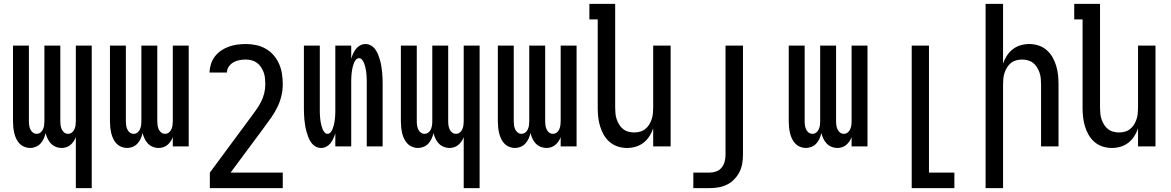

<svg xmlns="http://www.w3.org/2000/svg" viewBox="-20 -755 6040 990"><path d="M371 215V-48Q367 -37 360 -26.5Q353 -16 343.5 -8Q334 0 322 4Q310 8 297 8Q282 8 267.5 2Q253 -4 242.5 -15Q232 -26 225.5 -40Q219 -54 215 -69Q212 -54 205.5 -40Q199 -26 189 -15Q179 -4 164.5 2Q150 8 135 8Q120 8 105.5 2Q91 -4 80.5 -15Q70 -26 63.5 -40Q57 -54 53.5 -69Q50 -84 48.5 -99.5Q47 -115 47 -130V-520H129V-130Q129 -119 130.5 -108.5Q132 -98 136.5 -88Q141 -78 149.5 -71.5Q158 -65 169 -65Q180 -65 188.5 -71.5Q197 -78 201.5 -88Q206 -98 207.5 -108.5Q209 -119 209 -130V-520H291V-130Q291 -119 292.5 -108.5Q294 -98 298.5 -88Q303 -78 311.5 -71.5Q320 -65 331 -65Q342 -65 350.5 -71.5Q359 -78 363.5 -88Q368 -98 369.5 -108.5Q371 -119 371 -130V-520H453V215Z M635 8Q620 8 605.5 2Q591 -4 580.5 -15Q570 -26 563.5 -40Q557 -54 553.5 -69Q550 -84 548.5 -99.5Q547 -115 547 -130V-520H629V-130Q629 -119 630.5 -108.5Q632 -98 636.5 -88Q641 -78 649.5 -71.5Q658 -65 669 -65Q680 -65 688.5 -71.5Q697 -78 701.5 -88Q706 -98 707.5 -108.5Q709 -119 709 -130V-520H791V-130Q791 -119 792.5 -108.5Q794 -98 798.5 -88Q803 -78 811.5 -71.5Q820 -65 831 -65Q842 -65 850.5 -71.5Q859 -78 863.5 -88Q868 -98 869.5 -108.5Q871 -119 871 -130V-520H953V0H871V-48Q867 -37 860 -26.5Q853 -16 843.5 -8Q834 0 822 4Q810 8 797 8Q782 8 767.5 2Q753 -4 742.5 -15Q732 -26 725.5 -40Q719 -54 715 -69Q712 -54 705.5 -40Q699 -26 689 -15Q679 -4 664.5 2Q650 8 635 8Z M1062 215V135L1272 -149Q1286 -168 1300 -187.5Q1314 -207 1325 -228Q1336 -249 1342 -272.5Q1348 -296 1348 -320Q1348 -335 1346.5 -350.5Q1345 -366 1340 -380.5Q1335 -395 1326.5 -408Q1318 -421 1305.5 -430.5Q1293 -440 1278 -444Q1263 -448 1248 -448Q1231 -448 1214.5 -445Q1198 -442 1184 -434Q1170 -426 1160 -412Q1150 -398 1150 -381H1060Q1061 -404 1068 -425.5Q1075 -447 1088.5 -464.5Q1102 -482 1120.5 -494.5Q1139 -507 1160 -514.5Q1181 -522 1203 -525Q1225 -528 1248 -528Q1274 -528 1300.5 -522.5Q1327 -517 1350.5 -503.5Q1374 -490 1391.5 -469.5Q1409 -449 1419.5 -424.5Q1430 -400 1434 -373.5Q1438 -347 1438 -320Q1438 -290 1431 -260.5Q1424 -231 1411 -204Q1398 -177 1381 -152.5Q1364 -128 1346 -104L1345 -102Q1344 -102 1344 -102V-101L1169 135H1438V215Z M1636 8Q1620 8 1606.5 0Q1593 -8 1584 -21Q1575 -34 1569.5 -48.5Q1564 -63 1560 -77.5Q1556 -92 1553.5 -107.5Q1551 -123 1549.5 -138.5Q1548 -154 1547.5 -169.5Q1547 -185 1547 -200V-520H1629V-200Q1629 -191 1629 -181.5Q1629 -172 1629.5 -162.5Q1630 -153 1631 -143.5Q1632 -134 1633.5 -125Q1635 -116 1637.5 -107Q1640 -98 1643.5 -89Q1647 -80 1653.5 -72.5Q1660 -65 1669 -65Q1678 -65 1684.5 -72.5Q1691 -80 1694.5 -89Q1698 -98 1700.5 -107Q1703 -116 1704.5 -125Q1706 -134 1707 -143.5Q1708 -153 1708.5 -162.5Q1709 -172 1709 -181.5Q1709 -191 1709 -200V-520H1791V-452Q1795 -466 1801 -479Q1807 -492 1815.5 -503Q1824 -514 1837 -521Q1850 -528 1864 -528Q1880 -528 1893.5 -520Q1907 -512 1916 -499Q1925 -486 1930.5 -471.5Q1936 -457 1940 -442.5Q1944 -428 1946.5 -412.5Q1949 -397 1950.5 -381.5Q1952 -366 1952.5 -350.5Q1953 -335 1953 -320V0H1871V-320Q1871 -329 1871 -338.5Q1871 -348 1870.5 -357.5Q1870 -367 1869 -376.5Q1868 -386 1866.5 -395Q1865 -404 1862.5 -413Q1860 -422 1856.5 -431Q1853 -440 1846.5 -447.5Q1840 -455 1831 -455Q1822 -455 1815.5 -447.5Q1809 -440 1805.5 -431Q1802 -422 1799.5 -413Q1797 -404 1795.5 -395Q1794 -386 1793 -376.5Q1792 -367 1791.5 -357.5Q1791 -348 1791 -338.5Q1791 -329 1791 -320V0H1709V-68Q1705 -54 1699 -41Q1693 -28 1684.5 -17Q1676 -6 1663 1Q1650 8 1636 8Z M2371 215V-48Q2367 -37 2360 -26.5Q2353 -16 2343.5 -8Q2334 0 2322 4Q2310 8 2297 8Q2282 8 2267.5 2Q2253 -4 2242.5 -15Q2232 -26 2225.5 -40Q2219 -54 2215 -69Q2212 -54 2205.5 -40Q2199 -26 2189 -15Q2179 -4 2164.5 2Q2150 8 2135 8Q2120 8 2105.5 2Q2091 -4 2080.5 -15Q2070 -26 2063.5 -40Q2057 -54 2053.5 -69Q2050 -84 2048.5 -99.5Q2047 -115 2047 -130V-520H2129V-130Q2129 -119 2130.5 -108.5Q2132 -98 2136.5 -88Q2141 -78 2149.5 -71.5Q2158 -65 2169 -65Q2180 -65 2188.5 -71.5Q2197 -78 2201.5 -88Q2206 -98 2207.5 -108.5Q2209 -119 2209 -130V-520H2291V-130Q2291 -119 2292.5 -108.5Q2294 -98 2298.5 -88Q2303 -78 2311.5 -71.5Q2320 -65 2331 -65Q2342 -65 2350.5 -71.5Q2359 -78 2363.5 -88Q2368 -98 2369.5 -108.5Q2371 -119 2371 -130V-520H2453V215Z M2635 8Q2620 8 2605.5 2Q2591 -4 2580.5 -15Q2570 -26 2563.5 -40Q2557 -54 2553.5 -69Q2550 -84 2548.5 -99.5Q2547 -115 2547 -130V-520H2629V-130Q2629 -119 2630.5 -108.5Q2632 -98 2636.5 -88Q2641 -78 2649.5 -71.5Q2658 -65 2669 -65Q2680 -65 2688.5 -71.5Q2697 -78 2701.5 -88Q2706 -98 2707.5 -108.5Q2709 -119 2709 -130V-520H2791V-130Q2791 -119 2792.5 -108.5Q2794 -98 2798.5 -88Q2803 -78 2811.5 -71.5Q2820 -65 2831 -65Q2842 -65 2850.5 -71.5Q2859 -78 2863.5 -88Q2868 -98 2869.5 -108.5Q2871 -119 2871 -130V-520H2953V0H2871V-48Q2867 -37 2860 -26.5Q2853 -16 2843.5 -8Q2834 0 2822 4Q2810 8 2797 8Q2782 8 2767.5 2Q2753 -4 2742.5 -15Q2732 -26 2725.5 -40Q2719 -54 2715 -69Q2712 -54 2705.5 -40Q2699 -26 2689 -15Q2679 -4 2664.5 2Q2650 8 2635 8Z M3213 8Q3189 8 3165.5 0.5Q3142 -7 3123.5 -23Q3105 -39 3093 -60Q3081 -81 3074 -104.5Q3067 -128 3064.5 -152Q3062 -176 3062 -200V-655H3019V-735H3152V-200Q3152 -185 3153.5 -169.5Q3155 -154 3160 -139.5Q3165 -125 3173 -112Q3181 -99 3193 -89.5Q3205 -80 3220 -76Q3235 -72 3250 -72Q3265 -72 3280 -76Q3295 -80 3307 -89.5Q3319 -99 3327 -112Q3335 -125 3340 -139.5Q3345 -154 3346.5 -169.5Q3348 -185 3348 -200V-520H3438V0H3348V-93Q3341 -72 3328.5 -52.5Q3316 -33 3298 -19Q3280 -5 3258 1.5Q3236 8 3213 8Z M3555 215V135H3639Q3656 135 3673 129Q3690 123 3701 109Q3712 95 3716.5 78Q3721 61 3721 43V-520H3811V43Q3811 66 3807 89Q3803 112 3792.5 132.5Q3782 153 3765.5 170Q3749 187 3728.5 197Q3708 207 3685 211Q3662 215 3639 215Z M4135 8Q4120 8 4105.5 2Q4091 -4 4080.5 -15Q4070 -26 4063.5 -40Q4057 -54 4053.5 -69Q4050 -84 4048.5 -99.5Q4047 -115 4047 -130V-520H4129V-130Q4129 -119 4130.5 -108.5Q4132 -98 4136.5 -88Q4141 -78 4149.5 -71.5Q4158 -65 4169 -65Q4180 -65 4188.5 -71.5Q4197 -78 4201.5 -88Q4206 -98 4207.5 -108.5Q4209 -119 4209 -130V-520H4291V-130Q4291 -119 4292.5 -108.5Q4294 -98 4298.5 -88Q4303 -78 4311.5 -71.5Q4320 -65 4331 -65Q4342 -65 4350.5 -71.5Q4359 -78 4363.5 -88Q4368 -98 4369.5 -108.5Q4371 -119 4371 -130V-520H4453V0H4371V-48Q4367 -37 4360 -26.5Q4353 -16 4343.5 -8Q4334 0 4322 4Q4310 8 4297 8Q4282 8 4267.5 2Q4253 -4 4242.5 -15Q4232 -26 4225.5 -40Q4219 -54 4215 -69Q4212 -54 4205.5 -40Q4199 -26 4189 -15Q4179 -4 4164.5 2Q4150 8 4135 8Z M4681 215V-520H4770V135H4901V215Z M5062 215V-735H5152V-427Q5159 -448 5171.5 -467.5Q5184 -487 5202 -501Q5220 -515 5242 -521.5Q5264 -528 5287 -528Q5311 -528 5334.5 -520.5Q5358 -513 5376.5 -497Q5395 -481 5407 -460Q5419 -439 5426 -415.5Q5433 -392 5435.5 -368Q5438 -344 5438 -320V0H5348V-320Q5348 -335 5346.5 -350.5Q5345 -366 5340 -380.5Q5335 -395 5327 -408Q5319 -421 5307 -430.5Q5295 -440 5280 -444Q5265 -448 5250 -448Q5235 -448 5220 -444Q5205 -440 5193 -430.5Q5181 -421 5173 -408Q5165 -395 5160 -380.5Q5155 -366 5153.5 -350.5Q5152 -335 5152 -320V215Z M5713 8Q5689 8 5665.5 0.5Q5642 -7 5623.5 -23Q5605 -39 5593 -60Q5581 -81 5574 -104.5Q5567 -128 5564.5 -152Q5562 -176 5562 -200V-655H5519V-735H5652V-200Q5652 -185 5653.5 -169.5Q5655 -154 5660 -139.5Q5665 -125 5673 -112Q5681 -99 5693 -89.5Q5705 -80 5720 -76Q5735 -72 5750 -72Q5765 -72 5780 -76Q5795 -80 5807 -89.5Q5819 -99 5827 -112Q5835 -125 5840 -139.5Q5845 -154 5846.5 -169.5Q5848 -185 5848 -200V-520H5938V0H5848V-93Q5841 -72 5828.5 -52.5Q5816 -33 5798 -19Q5780 -5 5758 1.5Q5736 8 5713 8Z"/></svg>

Font: Iosevka Custom Medium
Style: Regular
Weight: 500
Monospace: yes
Designer: Belleve Invis
Foundry: Belleve Invis
Version: Version 32.5.0; ttfautohint (v1.8.4)